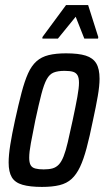

<svg xmlns="http://www.w3.org/2000/svg" viewBox="-20 -728 420 756"><path d="M145 8Q98 8 68.5 -0.5Q39 -9 26.5 -30Q14 -51 14 -88Q14 -117 20.5 -158Q27 -199 39 -254Q53 -318 65 -363.5Q77 -409 90.5 -439Q104 -469 123.5 -486.5Q143 -504 171.5 -511Q200 -518 240 -518Q289 -518 317.5 -509Q346 -500 359 -478.5Q372 -457 372 -418Q372 -390 365 -349.5Q358 -309 346 -254Q333 -190 321 -145Q309 -100 295 -70.5Q281 -41 262 -23.5Q243 -6 214.5 1Q186 8 145 8ZM152 -61Q173 -61 187 -65Q201 -69 211.5 -80Q222 -91 230.5 -112.5Q239 -134 247 -168.5Q255 -203 266 -254Q278 -310 284.5 -346Q291 -382 291 -402Q291 -422 285 -432Q279 -442 267 -445.5Q255 -449 234 -449Q208 -449 191.5 -442.5Q175 -436 164 -416Q153 -396 143 -357.5Q133 -319 119 -254Q108 -199 101.5 -164Q95 -129 95 -107Q95 -88 100.5 -78Q106 -68 119 -64.5Q132 -61 152 -61ZM147 -576V-582L240 -708H327L367 -582L366 -576H312L278 -662L208 -576Z"/></svg>

Font: Saira ExtraCondensed Medium
Style: Italic
Weight: 500
Width: 2
Italic angle: -12°
Designer: Hector Gatti with collaboration of the Omnibus-Type team
Foundry: Omnibus-Type
Version: Version 1.101